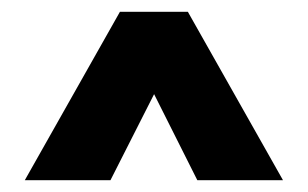

<svg xmlns="http://www.w3.org/2000/svg" viewBox="-20 -752 521 325"><path d="M314 -447 207 -660H275L167 -447H22L183 -732H298L459 -447Z"/></svg>

Font: Outfit Thin Black
Style: Regular
Weight: 900
Version: Version 1.100;gftools[0.9.27]